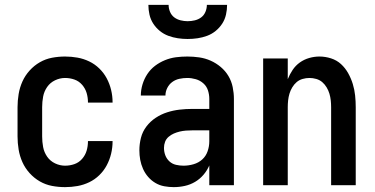

<svg xmlns="http://www.w3.org/2000/svg" viewBox="-20 -760 1540 788"><path d="M247 8Q220 8 193.5 3Q167 -2 143.5 -15.5Q120 -29 101.5 -49.5Q83 -70 72 -94.5Q61 -119 56.5 -146Q52 -173 52 -200V-320Q52 -347 56.5 -374Q61 -401 72 -425.5Q83 -450 101.5 -470.5Q120 -491 143.5 -504.5Q167 -518 193.5 -523Q220 -528 247 -528Q273 -528 298 -523.5Q323 -519 346 -508Q369 -497 387.5 -479Q406 -461 418 -438.5Q430 -416 436 -391Q442 -366 442 -341V-339H341V-340Q341 -360 335.5 -378.5Q330 -397 317 -412Q304 -427 285.5 -433.5Q267 -440 247 -440Q226 -440 206 -430.5Q186 -421 173.5 -403Q161 -385 157 -363.5Q153 -342 153 -320V-200Q153 -178 157 -156.5Q161 -135 173.5 -117Q186 -99 206 -89.5Q226 -80 247 -80Q267 -80 285.5 -86.5Q304 -93 317 -108Q330 -123 335.5 -141.5Q341 -160 341 -180V-181H442V-179Q442 -154 436 -129Q430 -104 418 -81.5Q406 -59 387.5 -41Q369 -23 346 -12Q323 -1 298 3.5Q273 8 247 8Z M693 8Q674 8 654.5 4.5Q635 1 618 -9Q601 -19 588 -34Q575 -49 567 -67Q559 -85 555.5 -104Q552 -123 552 -143Q552 -169 558.5 -194.5Q565 -220 581 -241Q597 -262 619 -276.5Q641 -291 666 -299Q691 -307 717 -310Q743 -313 769 -313H839V-354Q839 -372 833.5 -389Q828 -406 814.5 -418Q801 -430 783.5 -435Q766 -440 749 -440Q732 -440 716 -436.5Q700 -433 687 -423.5Q674 -414 666.5 -399Q659 -384 659 -368H558Q558 -391 565 -414Q572 -437 585 -456.5Q598 -476 616.5 -490Q635 -504 657 -513Q679 -522 702 -525Q725 -528 749 -528Q773 -528 797.5 -524.5Q822 -521 844.5 -511Q867 -501 886 -485Q905 -469 917.5 -448Q930 -427 935 -402.5Q940 -378 940 -354V0H839V-81Q830 -60 815 -42.5Q800 -25 780.5 -13.5Q761 -2 738.5 3Q716 8 693 8ZM733 -80Q754 -80 774.5 -86Q795 -92 810 -105.5Q825 -119 832 -139Q839 -159 839 -180V-225H769Q756 -225 743 -224Q730 -223 717.5 -220Q705 -217 693.5 -212Q682 -207 672 -198.5Q662 -190 657.5 -178Q653 -166 653 -153Q653 -137 658.5 -122.5Q664 -108 675.5 -97.5Q687 -87 702.5 -83.5Q718 -80 733 -80ZM750 -600Q730 -600 710 -603Q690 -606 671 -613Q652 -620 636 -633Q620 -646 609 -663Q598 -680 593.5 -700Q589 -720 589 -740H672Q672 -725 678 -711Q684 -697 695.5 -688.5Q707 -680 721.5 -676.5Q736 -673 750 -673Q765 -673 779.5 -676.5Q794 -680 805.5 -688.5Q817 -697 823 -711Q829 -725 829 -740H912Q912 -720 907.5 -700Q903 -680 892 -663Q881 -646 865 -633Q849 -620 830 -613Q811 -606 791 -603Q771 -600 750 -600Z M1060 0V-520H1161V-435Q1169 -455 1181 -473Q1193 -491 1210.5 -503.5Q1228 -516 1249 -522Q1270 -528 1291 -528Q1315 -528 1338.5 -520.5Q1362 -513 1379.5 -497Q1397 -481 1409 -459.5Q1421 -438 1428 -415Q1435 -392 1437.5 -368Q1440 -344 1440 -320V0H1339V-320Q1339 -334 1337.5 -348Q1336 -362 1332 -375.5Q1328 -389 1320.5 -401.5Q1313 -414 1302.5 -423Q1292 -432 1278 -436Q1264 -440 1250 -440Q1236 -440 1222 -436Q1208 -432 1197.5 -423Q1187 -414 1179.5 -401.5Q1172 -389 1168 -375.5Q1164 -362 1162.5 -348Q1161 -334 1161 -320V0Z"/></svg>

Font: Iosevka Custom Semibold
Style: Regular
Weight: 600
Designer: Belleve Invis
Foundry: Belleve Invis
Version: Version 27.0.2; ttfautohint (v1.8.4)